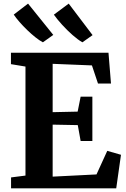

<svg xmlns="http://www.w3.org/2000/svg" viewBox="-20 -1032 693 1052"><path d="M119.6 -70V-667.3L40 -680.5V-743H574.4L588.1 -574.3H516.9L483.7 -673.6L268.5 -682.3V-417.4L405.5 -420.4L421.8 -502.3H486.1V-259.6H421.8L406.2 -346.5L268.5 -349.1V-64.2L508.7 -76.3L567.7 -205.5L642.9 -183.9L616.8 0H40.6V-59.9ZM214.5 -800.5Q196.4 -809.9 174.1 -827.7Q151.8 -845.4 129 -867.4Q106.3 -889.3 87 -911.4Q67.7 -933.6 55.3 -952.1L133.7 -1012.2L271.9 -840.7L215.5 -800.5ZM431 -800.5Q407.4 -813.8 377.4 -840.1Q347.4 -866.5 319.8 -896.9Q292.2 -927.4 275.2 -951.7L356.5 -1012.2L487.2 -839.6L432 -800.5Z"/></svg>

Font: Merriweather Light
Style: Regular
Weight: 300
Version: Version 2.100